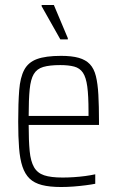

<svg xmlns="http://www.w3.org/2000/svg" viewBox="-20 -742 470 770"><path d="M225 8Q179 8 148 0Q117 -8 98.5 -26Q80 -44 70 -74Q60 -104 56.5 -148.5Q53 -193 53 -254Q53 -329 57 -380Q61 -431 77 -461.5Q93 -492 128 -505Q163 -518 225 -518Q268 -518 296 -510Q324 -502 340.5 -484.5Q357 -467 364.5 -437Q372 -407 374.5 -362Q377 -317 377 -256V-241H95Q95 -177 99 -136Q103 -95 116.5 -71.5Q130 -48 157 -39Q184 -30 231 -30Q252 -30 275.5 -31.5Q299 -33 321.5 -36Q344 -39 362 -43V-5Q347 -2 324 1Q301 4 275.5 6Q250 8 225 8ZM335 -257V-295Q335 -358 330 -395Q325 -432 312.5 -450.5Q300 -469 277.5 -475Q255 -481 222 -481Q179 -481 153.5 -473.5Q128 -466 115.5 -445Q103 -424 99 -383.5Q95 -343 95 -277H354ZM222 -584 147 -717V-722H196L252 -589V-584Z"/></svg>

Font: Saira Condensed ExtraLight
Style: Regular
Weight: 250
Width: 3
Designer: Hector Gatti with collaboration of the Omnibus-Type team
Foundry: Omnibus-Type
Version: Version 1.101